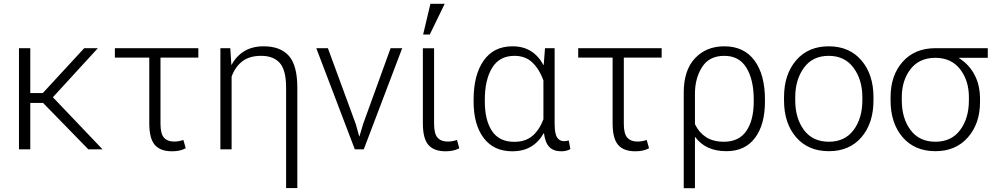

<svg xmlns="http://www.w3.org/2000/svg" viewBox="-20 -780 5184 1003"><path d="M205.1 -242.2H138.2V0H79.1V-528.3H138.2V-293.9H203.6L419.9 -528.3H491.2L256.3 -272L515.6 0H441.4Z M1016.1 -479H818.4V-133.8Q818.4 -81.1 836.7 -60.8Q855 -40.5 889.2 -40.5Q902.3 -40.5 913.3 -42.5Q924.3 -44.4 938 -48.8L950.2 -5.4Q933.1 3.4 916 6.8Q898.9 10.3 878.4 10.3Q817.4 10.3 788.6 -23.2Q759.8 -56.6 759.8 -136.2V-479H580.1V-528.3H1016.1Z M1183.1 -528.3 1188.5 -441.4H1189.9Q1214.8 -487.8 1256.6 -512.9Q1298.3 -538.1 1357.4 -538.1Q1445.3 -538.1 1489.3 -488Q1533.2 -438 1533.2 -321.8V202.6H1474.6V-321.3Q1474.6 -414.1 1441.4 -451.2Q1408.2 -488.3 1344.2 -488.3Q1282.7 -488.3 1245.4 -459.2Q1208 -430.2 1189.9 -379.4V0H1131.3V-528.3Z M1838.4 -132.3 1856.4 -67.9H1857.9L1877 -132.3L2020.5 -528.3H2081.1L1880.4 0H1833.5L1632.3 -528.3H1692.9Z M2247.6 -527.8V-133.8Q2247.6 -81.1 2265.9 -60.8Q2284.2 -40.5 2318.4 -40.5Q2331.5 -40.5 2342.5 -42.5Q2353.5 -44.4 2367.2 -48.8L2379.4 -5.4Q2362.3 3.4 2345.2 6.8Q2328.1 10.3 2307.6 10.3Q2246.6 10.3 2217.8 -23.2Q2189 -56.6 2189 -136.2V-527.8ZM2228.5 -760.3H2303.2L2225.1 -599.6H2190.4Z M2877.4 -528.3V-133.8Q2877.4 -82 2890.1 -62.3Q2902.8 -42.5 2926.8 -42.5Q2933.1 -42.5 2938.5 -43.5Q2943.8 -44.4 2951.2 -46.4L2959.5 -1Q2947.8 5.4 2936.5 7.8Q2925.3 10.3 2911.6 10.3Q2872.1 10.3 2850.1 -11.7Q2828.1 -33.7 2821.8 -83.5L2820.3 -84Q2794.4 -38.1 2753.9 -13.9Q2713.4 10.3 2655.8 10.3Q2559.1 10.3 2506.6 -59.3Q2454.1 -128.9 2454.1 -249.5V-259.8Q2454.1 -388.7 2506.6 -463.4Q2559.1 -538.1 2656.7 -538.1Q2713.4 -538.1 2753.4 -512.9Q2793.5 -487.8 2818.8 -440.4H2820.3L2827.1 -528.3ZM2512.7 -249.5Q2512.7 -151.9 2550.3 -95.5Q2587.9 -39.1 2666.5 -39.1Q2724.6 -39.1 2761 -69.8Q2797.4 -100.6 2818.8 -156.7V-359.9Q2797.9 -418 2761.5 -453.1Q2725.1 -488.3 2667.5 -488.3Q2588.9 -488.3 2550.8 -425.5Q2512.7 -362.8 2512.7 -259.8Z M3436.5 -479H3238.8V-133.8Q3238.8 -81.1 3257.1 -60.8Q3275.4 -40.5 3309.6 -40.5Q3322.8 -40.5 3333.7 -42.5Q3344.7 -44.4 3358.4 -48.8L3370.6 -5.4Q3353.5 3.4 3336.4 6.8Q3319.3 10.3 3298.8 10.3Q3237.8 10.3 3209 -23.2Q3180.2 -56.6 3180.2 -136.2V-479H3000.5V-528.3H3436.5Z M3976.1 -249.5Q3976.1 -128.4 3923.8 -59.3Q3871.6 9.8 3775.4 9.8Q3719.7 9.8 3679.2 -9Q3638.7 -27.8 3611.8 -64L3610.4 -63.5V203.1H3551.8V-292.5H3552.2L3551.8 -296.9Q3551.8 -413.1 3610.6 -475.6Q3669.4 -538.1 3763.7 -538.1Q3866.7 -538.1 3921.4 -463.9Q3976.1 -389.6 3976.1 -259.8ZM3917.5 -259.8Q3917.5 -362.8 3879.6 -425.5Q3841.8 -488.3 3763.7 -488.3Q3684.6 -488.3 3647.5 -429.4Q3610.4 -370.6 3610.4 -291V-131.3Q3631.3 -87.9 3668.2 -63.7Q3705.1 -39.6 3762.2 -39.6Q3840.3 -39.6 3878.9 -95.9Q3917.5 -152.3 3917.5 -249.5Z M4075.7 -272Q4075.7 -391.1 4138.7 -464.6Q4201.7 -538.1 4309.1 -538.1Q4417 -538.1 4480 -464.6Q4543 -391.1 4543 -272V-255.9Q4543 -136.2 4480.2 -63.2Q4417.5 9.8 4310.1 9.8Q4201.7 9.8 4138.7 -63.2Q4075.7 -136.2 4075.7 -255.9ZM4134.3 -255.9Q4134.3 -162.1 4179.9 -100.8Q4225.6 -39.6 4310.1 -39.6Q4393.6 -39.6 4439.2 -100.8Q4484.9 -162.1 4484.9 -255.9V-272Q4484.9 -363.8 4438.7 -426Q4392.6 -488.3 4309.1 -488.3Q4225.1 -488.3 4179.7 -426Q4134.3 -363.8 4134.3 -272Z M5140.1 -478H4989.7V-476.6Q5042.5 -443.4 5071 -389.2Q5099.6 -335 5099.6 -263.2V-247.1Q5099.6 -134.8 5036.4 -62.5Q4973.1 9.8 4866.7 9.8Q4758.3 9.8 4695.3 -63.2Q4632.3 -136.2 4632.3 -255.9V-272Q4632.3 -385.7 4695.1 -456.8Q4757.8 -527.8 4865.2 -528.3H5140.1ZM4690.9 -255.9Q4690.9 -162.1 4736.6 -100.8Q4782.2 -39.6 4866.7 -39.6Q4950.2 -39.6 4995.8 -100.8Q5041.5 -162.1 5041.5 -255.9V-272Q5041.5 -359.4 4995.4 -418.7Q4949.2 -478 4865.7 -478H4865.2Q4781.7 -477.5 4736.3 -418.5Q4690.9 -359.4 4690.9 -272Z"/></svg>

Font: Franko
Style: Light
Weight: 300
Designer: Google
Version: Version 1.200310; 2013